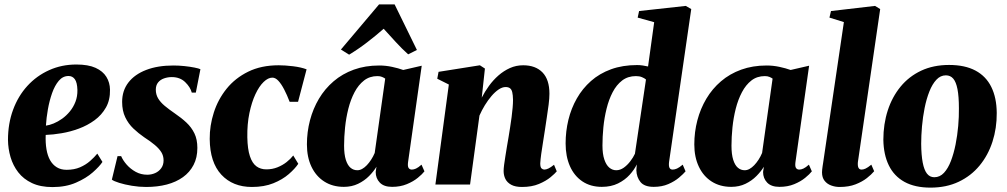

<svg xmlns="http://www.w3.org/2000/svg" viewBox="-20 -844 4604 878"><path d="M448.5 -103.5Q435 -83 404.5 -56Q374 -29 327.5 -8.8Q281 11.5 220 11.5Q165 11.5 126.2 -6.8Q87.5 -25 63.5 -56Q39.5 -87 28.2 -125.5Q17 -164 16.5 -204Q16.5 -279 39.8 -342Q63 -405 105.2 -451.2Q147.5 -497.5 204.8 -523.2Q262 -549 329 -549Q383.5 -549 417 -533.8Q450.5 -518.5 466.5 -492.5Q482.5 -466.5 483 -434Q484 -387 464.5 -352.5Q445 -318 412.5 -294.2Q380 -270.5 341 -256Q302 -241.5 262 -234.8Q222 -228 189 -227Q187.5 -191 192.5 -161.5Q197.5 -132 209.2 -111.2Q221 -90.5 239.8 -79Q258.5 -67.5 284.5 -67.5Q319.5 -67.5 346 -79Q372.5 -90.5 392 -107.8Q411.5 -125 425 -141.5ZM293.5 -496.5Q267.5 -496.5 249 -474.8Q230.5 -453 218.2 -418.2Q206 -383.5 199 -344Q192 -304.5 190 -269.5Q206 -271.5 225.5 -279.5Q245 -287.5 264.2 -301.2Q283.5 -315 299.5 -334.5Q315.5 -354 325 -378.5Q334.5 -403 334 -432.5Q333 -467 322.2 -481.8Q311.5 -496.5 293.5 -496.5Z M875.5 -420.5H857Q850.5 -445.5 826.8 -468.5Q803 -491.5 765.5 -491.5Q747 -491.5 730 -485.5Q713 -479.5 702.8 -466.8Q692.5 -454 692.5 -434Q692.5 -412 703 -394.2Q713.5 -376.5 733.2 -360Q753 -343.5 780 -325Q809.5 -305 832.5 -283.5Q855.5 -262 869 -234.2Q882.5 -206.5 882.5 -167.5Q882.5 -123 865.2 -89.8Q848 -56.5 816.8 -34Q785.5 -11.5 742.8 -0.2Q700 11 648.5 11Q616 11 583 5.5Q550 0 525.2 -7.8Q500.5 -15.5 491.5 -22.5L517.5 -130H534Q542 -111 559.2 -91.2Q576.5 -71.5 600.5 -58.2Q624.5 -45 653.5 -45Q672.5 -45 689.5 -52.5Q706.5 -60 717.2 -74.8Q728 -89.5 728 -110.5Q728 -131.5 717.8 -148Q707.5 -164.5 688 -181Q668.5 -197.5 639 -216.5Q613.5 -234 590.2 -256Q567 -278 552.8 -307.8Q538.5 -337.5 538.5 -378Q538.5 -429.5 567.2 -466.8Q596 -504 648.5 -524.2Q701 -544.5 773 -544.5Q797.5 -544.5 823.5 -541.8Q849.5 -539 869.5 -535Q889.5 -531 896.5 -527.5Z M1132 11Q1044.5 11 992.2 -45.2Q940 -101.5 939 -208.5Q938.5 -269.5 957.8 -329.5Q977 -389.5 1016.2 -438.2Q1055.5 -487 1115 -516.2Q1174.5 -545.5 1254.5 -545.5Q1284 -545.5 1320.5 -541Q1357 -536.5 1382 -527L1343 -378.5H1304.5Q1292.5 -410 1279.5 -435Q1266.5 -460 1253 -474.5Q1239.5 -489 1225.5 -489Q1206 -489 1185.5 -469.2Q1165 -449.5 1148 -413.2Q1131 -377 1120.5 -326.8Q1110 -276.5 1111 -216Q1112 -162 1122.8 -129.8Q1133.5 -97.5 1152.5 -83.5Q1171.5 -69.5 1198 -69.5Q1225.5 -69.5 1249 -79Q1272.5 -88.5 1290.8 -103Q1309 -117.5 1321 -133L1344 -95Q1329 -72.5 1300.5 -47.8Q1272 -23 1230 -6Q1188 11 1132 11Z M1846 -102.5Q1843.5 -83.5 1848.5 -76Q1853.5 -68.5 1863.5 -68.5Q1872 -68.5 1882.5 -73.2Q1893 -78 1907.5 -91L1921 -60.5Q1911 -47.5 1890.5 -30.8Q1870 -14 1840.2 -1.8Q1810.5 10.5 1773 10.5Q1735.5 10.5 1716.8 -9Q1698 -28.5 1698 -57.5L1701.5 -81.5Q1689 -60.5 1667.8 -39Q1646.5 -17.5 1617.5 -3.5Q1588.5 10.5 1552.5 10.5Q1501 10.5 1463 -13.8Q1425 -38 1404.2 -81.8Q1383.5 -125.5 1383.5 -183.5Q1383.5 -240.5 1397.5 -293.8Q1411.5 -347 1438.5 -392.5Q1465.5 -438 1505.5 -472.2Q1545.5 -506.5 1598 -525.5Q1650.5 -544.5 1714 -544.5Q1744 -544.5 1773 -538.2Q1802 -532 1824 -524L1908.5 -543.5ZM1741.5 -484.5Q1736 -488.5 1727.2 -492.2Q1718.5 -496 1706 -496Q1670.5 -496 1644.8 -476Q1619 -456 1601.2 -422.2Q1583.5 -388.5 1573 -347Q1562.5 -305.5 1558 -261.5Q1553.5 -217.5 1553.5 -178Q1553.5 -138 1561.5 -113Q1569.5 -88 1583 -76.8Q1596.5 -65.5 1614 -65.5Q1625 -65.5 1636 -71.5Q1647 -77.5 1657.5 -88.5Q1668 -99.5 1677.2 -113.8Q1686.5 -128 1693.5 -144.5ZM1576.5 -594 1539 -617.5 1713.5 -824H1784.5L1886.5 -615.5L1846.5 -595.5Q1818 -621 1789.5 -652.2Q1761 -683.5 1734.5 -712.5Q1700 -682 1659 -650.5Q1618 -619 1576.5 -594Z M2183 -397.5Q2197 -425 2216 -451.2Q2235 -477.5 2259.2 -498.8Q2283.5 -520 2311.8 -532.8Q2340 -545.5 2372.5 -545.5Q2429 -545.5 2460.8 -512.8Q2492.5 -480 2492.5 -415.5Q2492.5 -394.5 2488.8 -365.2Q2485 -336 2480.2 -305Q2475.5 -274 2471.5 -247Q2468 -222 2463.2 -194Q2458.5 -166 2455 -140.2Q2451.5 -114.5 2450.5 -97Q2450.5 -79 2456.5 -73.8Q2462.5 -68.5 2469 -68.5Q2477.5 -68.5 2488 -73.5Q2498.5 -78.5 2513.5 -90.5L2526 -60.5Q2518 -50.5 2497.5 -33.5Q2477 -16.5 2444.5 -2.8Q2412 11 2367 11Q2336.5 11 2318 1Q2299.5 -9 2291.2 -25.5Q2283 -42 2283 -62Q2283 -72.5 2285.2 -90Q2287.5 -107.5 2291 -129.2Q2294.5 -151 2298.2 -173.8Q2302 -196.5 2305.5 -216.5Q2309 -238.5 2312.8 -262Q2316.5 -285.5 2319.5 -308.2Q2322.5 -331 2324.2 -351.2Q2326 -371.5 2326 -387.5Q2325.5 -409.5 2322.5 -422.2Q2319.5 -435 2312 -440.5Q2304.5 -446 2292 -446Q2277 -446 2260.2 -434.8Q2243.5 -423.5 2227.5 -404.8Q2211.5 -386 2197.2 -362.8Q2183 -339.5 2172.5 -315.5L2129.5 0H1971L2032.5 -457.5L1979.5 -484L1985.5 -515.5L2174.5 -545.5L2197.5 -530.5Z M3039.5 -103Q3037.5 -85 3041.5 -76.8Q3045.5 -68.5 3056 -68.5Q3065 -68.5 3075.8 -73.2Q3086.5 -78 3102 -91L3115 -60.5Q3105 -48.5 3085.2 -31.8Q3065.5 -15 3036.2 -2.2Q3007 10.5 2969.5 10.5Q2927 10.5 2909 -11.5Q2891 -33.5 2890 -65.5L2892 -92Q2880.5 -68 2859.2 -44.5Q2838 -21 2806.2 -5.2Q2774.5 10.5 2732 10.5Q2680.5 10.5 2643.2 -14.5Q2606 -39.5 2586.2 -84.2Q2566.5 -129 2566.5 -188Q2566.5 -243.5 2579.2 -296Q2592 -348.5 2617.8 -393.8Q2643.5 -439 2682.5 -473.5Q2721.5 -508 2774.2 -527.2Q2827 -546.5 2893.5 -546.5Q2906.5 -546.5 2919.5 -544.5Q2932.5 -542.5 2943.5 -540L2971.5 -742.5L2896 -763.5L2902.5 -793.5L3116 -817L3141 -802.5ZM2934 -480.5Q2927 -486.5 2915.5 -491.2Q2904 -496 2888 -496Q2851.5 -496 2825.2 -476Q2799 -456 2781.5 -422.2Q2764 -388.5 2753.8 -347Q2743.5 -305.5 2739.2 -262Q2735 -218.5 2735 -179Q2735 -140 2743.5 -114.8Q2752 -89.5 2766.2 -77.5Q2780.5 -65.5 2798 -65.5Q2816 -65.5 2832.5 -77.2Q2849 -89 2862.5 -106.8Q2876 -124.5 2883.5 -141Z M3617.5 -102.5Q3615 -83.5 3620 -76Q3625 -68.5 3635 -68.5Q3643.5 -68.5 3654 -73.2Q3664.5 -78 3679 -91L3692.5 -60.5Q3682.5 -47.5 3662 -30.8Q3641.5 -14 3611.8 -1.8Q3582 10.5 3544.5 10.5Q3507 10.5 3488.2 -9Q3469.5 -28.5 3469.5 -57.5L3473 -81.5Q3460.5 -60.5 3439.2 -39Q3418 -17.5 3389 -3.5Q3360 10.5 3324 10.5Q3272.5 10.5 3234.5 -13.8Q3196.5 -38 3175.8 -81.8Q3155 -125.5 3155 -183.5Q3155 -240.5 3169 -293.8Q3183 -347 3210 -392.5Q3237 -438 3277 -472.2Q3317 -506.5 3369.5 -525.5Q3422 -544.5 3485.5 -544.5Q3515.5 -544.5 3544.5 -538.2Q3573.5 -532 3595.5 -524L3680 -543.5ZM3513 -484.5Q3507.5 -488.5 3498.8 -492.2Q3490 -496 3477.5 -496Q3442 -496 3416.2 -476Q3390.5 -456 3372.8 -422.2Q3355 -388.5 3344.5 -347Q3334 -305.5 3329.5 -261.5Q3325 -217.5 3325 -178Q3325 -138 3333 -113Q3341 -88 3354.5 -76.8Q3368 -65.5 3385.5 -65.5Q3396.5 -65.5 3407.5 -71.5Q3418.5 -77.5 3429 -88.5Q3439.5 -99.5 3448.8 -113.8Q3458 -128 3465 -144.5Z M3903 -102.5Q3901.5 -85 3905.8 -76.8Q3910 -68.5 3920 -68.5Q3928 -68.5 3938 -73Q3948 -77.5 3964.5 -91L3977.5 -61Q3965 -46 3944 -29.5Q3923 -13 3892.2 -1Q3861.5 11 3819.5 11Q3799.5 11 3781 4.2Q3762.5 -2.5 3750.8 -17.2Q3739 -32 3739 -56Q3739 -61.5 3739.8 -69Q3740.5 -76.5 3741.8 -84.5Q3743 -92.5 3744 -98.5L3839 -743L3773 -763.5L3780 -793.5L3981.5 -817L4005 -802.5Z M4320 -547Q4392.5 -547 4440.8 -521.2Q4489 -495.5 4513.2 -446.2Q4537.5 -397 4538 -327.5Q4538.5 -258 4518.5 -196Q4498.5 -134 4459.5 -86.8Q4420.5 -39.5 4364 -12.8Q4307.5 14 4235 14Q4164 14 4116.2 -12.2Q4068.5 -38.5 4044.5 -87.8Q4020.5 -137 4019.5 -205Q4019.5 -276.5 4039.5 -338.5Q4059.5 -400.5 4098 -447.5Q4136.5 -494.5 4192.5 -520.8Q4248.5 -547 4320 -547ZM4305.5 -499.5Q4280.5 -499.5 4261.8 -479.2Q4243 -459 4229.8 -425.2Q4216.5 -391.5 4208.2 -350.2Q4200 -309 4196.2 -266.2Q4192.5 -223.5 4192.5 -186.5Q4193 -134.5 4199.5 -100.5Q4206 -66.5 4219 -50Q4232 -33.5 4252.5 -33.5Q4278 -33.5 4296.8 -53.8Q4315.5 -74 4328.5 -108Q4341.5 -142 4349.8 -183.5Q4358 -225 4361.8 -268Q4365.5 -311 4365 -348.5Q4365 -403 4358.5 -436.2Q4352 -469.5 4339 -484.5Q4326 -499.5 4305.5 -499.5Z"/></svg>

Font: Merriweather 72pt Black
Style: Italic
Weight: 900
Italic angle: -7.8°
Version: Version 2.101